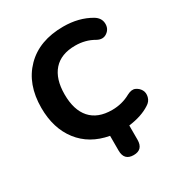

<svg xmlns="http://www.w3.org/2000/svg" viewBox="-205 -854 1094 1171"><g transform="rotate(-30 342.0 -269.0)"><path d="M395 178Q328 178 328 108V4Q196 -20 123 -114.5Q50 -209 50 -353Q50 -519 147 -617.5Q244 -716 413 -716Q522 -716 604 -668Q643 -645 645 -606Q647 -567 616.5 -545.5Q586 -524 548 -545Q490 -579 418 -579Q318 -579 266 -520.5Q214 -462 214 -353Q214 -243 266 -184.5Q318 -126 418 -126Q489 -126 548 -159Q582 -177 605 -166.5Q628 -156 640 -135Q652 -114 645 -86Q638 -58 611 -42Q553 -4 461 8V108Q461 178 395 178Z"/></g></svg>

Font: Nunito ExtraBold
Style: Regular
Weight: 800
Designer: Vernon Adams
Foundry: Vernon Adams
Version: Version 3.602